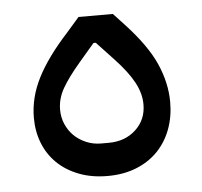

<svg xmlns="http://www.w3.org/2000/svg" viewBox="-39 -451 526 501"><g transform="rotate(-5 224.0 -201.0)"><path d="M224 9Q182 9 148.5 -4Q115 -17 92 -39.5Q69 -62 57 -92.5Q45 -123 45 -159Q45 -212 71 -263Q97 -314 150 -372L184 -411H274L301 -382Q358 -321 380.5 -270Q403 -219 403 -169Q403 -131 391 -98.5Q379 -66 356 -42Q333 -18 299.5 -4.5Q266 9 224 9ZM234 -77Q277 -77 305 -103Q333 -129 333 -169Q333 -198 317 -227.5Q301 -257 268 -292L223 -340H217L176 -292Q146 -257 130.5 -230Q115 -203 115 -174Q115 -154 122.5 -136.5Q130 -119 143 -106Q156 -93 174.5 -85Q193 -77 214 -77Z"/></g></svg>

Font: IBM Plex Sans Arabic
Style: Regular
Weight: 400
Designer: Mike Abbink, Paul van der Laan, Pieter van Rosmalen, Wael Morcos, Khajak Apelian
Foundry: Bold Monday
Version: Version 1.005